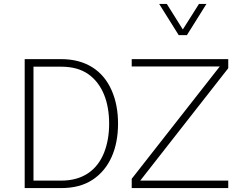

<svg xmlns="http://www.w3.org/2000/svg" viewBox="-20 -960 1233 980"><path d="M582.5 -328.6C582.5 -392.6 571.8 -449.2 549.8 -499C506.3 -598.1 419.9 -658.2 292.5 -658.2H106V0H292.5C356.4 0 409.7 -14.2 452.6 -42.5C538.6 -99.1 582.5 -201.2 582.5 -328.6ZM537.1 -328.6C537.1 -273.4 528.3 -224.1 511.2 -180.7C476.1 -92.8 404.3 -38.1 292.5 -38.1H150.9V-619.6H292.5C348.6 -619.6 394.5 -606.9 430.7 -581.5C502.9 -530.3 537.1 -439.5 537.1 -328.6ZM1101.6 -620.6 652.3 -47.4V0H1145V-38.1H695.8L1145 -611.8V-658.2H652.3V-620.6ZM892.1 -780.8H934.1L1033.7 -939.9H995.6L913.1 -809.6L831.5 -939.9H792.5Z"/></svg>

Font: Estedad ExtraLight
Style: Regular
Weight: 200
Designer: Amin Abedi
Version: Version 7.3